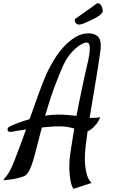

<svg xmlns="http://www.w3.org/2000/svg" viewBox="-130 -943 703 1197"><path d="M422.9 -735.4Q457 -735.4 479 -716.3Q501 -697.3 498 -647.5Q497.1 -630.9 490.2 -585.4Q483.4 -540 473.6 -478.5Q463.9 -417 451.7 -346.2Q439.5 -275.4 428.7 -208H449.2Q459 -208 470.7 -209Q482.4 -210 495.1 -211.9Q490.2 -200.2 484.4 -189.9Q478.5 -179.7 472.7 -171.9Q465.8 -163.1 459 -156.2Q450.2 -145.5 438.5 -137.2Q426.8 -128.9 416 -124Q409.2 -76.2 404.8 -38.6Q400.4 -1 399.4 23.4Q397.5 60.5 401.4 92.8Q404.3 121.1 413.1 150.4Q421.9 179.7 441.4 197.3L328.1 234.4Q316.4 217.8 311 189.9Q305.7 162.1 303.7 134.8Q300.8 102.5 302.7 68.4Q304.7 34.2 313.5 -21Q322.3 -76.2 333 -141.6Q313.5 -147.5 290.5 -151.4Q267.6 -155.3 239.3 -155.3Q213.9 -155.3 186 -153.3Q158.2 -151.4 130.9 -148.4Q119.1 -105.5 107.4 -57.6Q94.7 -5.9 84.5 30.8Q74.2 67.4 64.9 91.8Q55.7 116.2 46.4 130.9Q37.1 145.5 26.4 152.3Q14.6 158.2 -2.9 163.1Q-19.5 168 -44.9 172.9Q-70.3 177.7 -110.4 180.7Q-95.7 163.1 -85 148.4Q-74.2 133.8 -63.5 112.3Q-52.7 90.8 -39.6 57.1Q-26.4 23.4 -5.9 -31.2Q2.9 -53.7 12.2 -80.6Q21.5 -107.4 32.2 -135.7Q-2.9 -130.9 -27.3 -127Q-51.8 -123 -56.6 -121.1Q-64.5 -120.1 -69.3 -121.1Q-82 -123 -83 -133.8Q-82 -147.5 -73.7 -152.3Q-65.4 -157.2 -48.8 -164.1Q-41 -168 -13.2 -178.2Q14.6 -188.5 54.7 -200.2Q69.3 -241.2 83.5 -281.7Q97.7 -322.3 111.3 -359.4Q125 -396.5 137.7 -429.2Q150.4 -461.9 161.1 -485.4Q177.7 -521.5 203.6 -564.9Q229.5 -608.4 263.2 -646.5Q296.9 -684.6 337.4 -710Q377.9 -735.4 422.9 -735.4ZM412.1 -532.2Q422.9 -576.2 426.8 -604.5Q430.7 -632.8 429.7 -648.9Q428.7 -665 423.3 -671.4Q418 -677.7 410.2 -677.7Q397.5 -677.7 378.9 -668Q360.4 -658.2 339.8 -640.1Q319.3 -622.1 299.3 -595.2Q279.3 -568.4 263.7 -534.2Q241.2 -483.4 212.9 -409.7Q184.6 -335.9 151.4 -221.7Q170.9 -224.6 189.9 -226.6Q209 -228.5 227.5 -228.5Q260.7 -228.5 291 -226.1Q321.3 -223.6 346.7 -220.7Q355.5 -267.6 364.7 -313Q374 -358.4 382.8 -399.4Q391.6 -440.4 398.9 -474.6Q406.2 -508.8 412.1 -532.2ZM471.7 -919.9Q480.5 -926.8 491.2 -918.9Q502 -911.1 506.8 -895.5Q513.7 -875 507.8 -864.7Q502 -854.5 490.2 -846.7Q484.4 -841.8 468.3 -833Q452.1 -824.2 433.1 -814.9Q414.1 -805.7 395.5 -798.3Q377 -791 367.2 -790Q356.4 -789.1 350.6 -792.5Q344.7 -795.9 341.3 -800.8Q337.9 -805.7 336.9 -812Q335.9 -818.4 335.9 -823.2Q412.1 -876 442.4 -898.4Q460 -911.1 471.7 -919.9Z"/></svg>

Font: Satisfy
Style: Regular
Weight: 400
Designer: Font Diner, Inc
Foundry: Font Diner, Inc
Version: Version 1.000